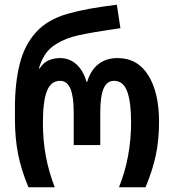

<svg xmlns="http://www.w3.org/2000/svg" viewBox="-20 -790 734 810"><path d="M100 0Q69 -74 56 -141.5Q43 -209 43 -287V-337Q43 -439 63 -519.5Q83 -600 132 -654Q181 -708 266 -732Q304 -743 355 -752.5Q406 -762 473 -770L488 -671Q453 -666 414.5 -660Q376 -654 342 -647.5Q308 -641 287 -635Q235 -620 198.5 -591Q162 -562 144 -501H147Q165 -528 187.5 -536.5Q210 -545 233 -545Q273 -545 302 -519Q331 -493 345 -445H348Q362 -493 394.5 -519Q427 -545 476 -545Q560 -545 605.5 -472.5Q651 -400 651 -276Q651 -200 637.5 -136Q624 -72 594 0H482Q508 -65 520.5 -133.5Q533 -202 533 -274Q533 -360 516.5 -404.5Q500 -449 461 -449Q431 -449 417 -416.5Q403 -384 403 -316V-178H291V-316Q291 -383 277 -416Q263 -449 233 -449Q195 -449 178 -406Q161 -363 161 -272Q161 -197 173.5 -130.5Q186 -64 211 0Z"/></svg>

Font: Noto Sans Georgian Condensed SemiBold
Style: Regular
Weight: 600
Width: 3
Designer: Monotype Design Team, Akaki Razmadze
Foundry: Google LLC
Version: Version 2.005; ttfautohint (v1.8.4.7-5d5b)